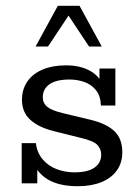

<svg xmlns="http://www.w3.org/2000/svg" viewBox="-20 -634 482 664"><path d="M249 10Q184 10 144.5 -14Q105 -38 90 -85L109 -92V0H55V-139H104Q108 -106 127.5 -83Q147 -60 176 -49Q205 -38 237 -38Q284 -38 307 -54.5Q330 -71 330 -99Q330 -119 316.5 -133Q303 -147 260 -157L164 -181Q113 -194 84.5 -220Q56 -246 56 -289Q56 -325 74.5 -352Q93 -379 127.5 -393.5Q162 -408 208 -408Q260 -408 295 -387Q330 -366 342 -324L324 -322V-397H379V-269H329Q328 -302 312 -322Q296 -342 271.5 -350.5Q247 -359 221 -359Q174 -359 151 -342.5Q128 -326 128 -298Q128 -277 143.5 -264.5Q159 -252 196 -243L292 -220Q347 -207 375 -181Q403 -155 403 -107Q403 -71 384 -44.5Q365 -18 330.5 -4Q296 10 249 10ZM103 -473 180 -614H255L332 -473H288L217 -580L146 -473Z"/></svg>

Font: Rokkitt SemiBold
Style: Regular
Weight: 400
Version: Version 3.103